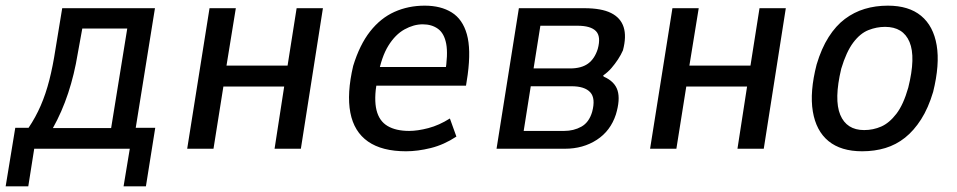

<svg xmlns="http://www.w3.org/2000/svg" viewBox="-38 -526 3385 679"><path d="M-18 133 16 -74H63Q88 -111 106 -152.5Q124 -194 136.5 -243Q149 -292 158 -351L182 -497H510L442 -74H511L478 133H399L421 0H83L62 133ZM149 -73H355L412 -425H253L237 -337Q225 -263 203 -196.5Q181 -130 149 -73Z M624 0 703 -497H796L763 -294H979L1011 -497H1104L1026 0H933L967 -220H752L717 0Z M1398 9Q1313 9 1263.5 -25.5Q1214 -60 1201 -127.5Q1188 -195 1211 -293Q1234 -368 1271 -415Q1308 -462 1357 -484Q1406 -506 1464 -506Q1521 -506 1559.5 -482Q1598 -458 1613 -405Q1628 -352 1616 -262L1610 -223H1275L1286 -289H1556L1536 -267Q1547 -334 1540 -371Q1533 -408 1511 -424Q1489 -440 1457 -440Q1425 -440 1392.5 -422Q1360 -404 1335.5 -364.5Q1311 -325 1299 -259L1295 -238Q1284 -175 1293.5 -136.5Q1303 -98 1332.5 -80.5Q1362 -63 1409 -63Q1439 -63 1477 -73Q1515 -83 1553 -107L1576 -43Q1532 -14 1485.5 -2.5Q1439 9 1398 9Z M1718 0 1797 -497H2028Q2089 -497 2123 -480Q2157 -463 2167.5 -430Q2178 -397 2165 -348Q2158 -332 2147.5 -316Q2137 -300 2124.5 -285.5Q2112 -271 2095 -259L2097 -255Q2136 -238 2146 -206Q2156 -174 2140 -121Q2121 -63 2072.5 -31.5Q2024 0 1960 0ZM1814 -63H1957Q1991 -63 2018 -78Q2045 -93 2056 -130Q2069 -178 2049.5 -199.5Q2030 -221 1983 -221H1839ZM1849 -284H1978Q2018 -284 2041.5 -301Q2065 -318 2076 -353Q2088 -397 2069.5 -416Q2051 -435 2004 -435H1873Z M2261 0 2340 -497H2433L2400 -294H2616L2648 -497H2741L2663 0H2570L2604 -220H2389L2354 0Z M3011 9Q2936 9 2892 -27Q2848 -63 2836.5 -132Q2825 -201 2850 -298Q2867 -355 2892.5 -395Q2918 -435 2950 -459Q2982 -483 3020 -494.5Q3058 -506 3102 -506Q3176 -506 3219.5 -470Q3263 -434 3274.5 -366Q3286 -298 3262 -201Q3245 -144 3219.5 -104Q3194 -64 3162.5 -39Q3131 -14 3093 -2.5Q3055 9 3011 9ZM3018 -66Q3050 -66 3078.5 -78.5Q3107 -91 3132 -123.5Q3157 -156 3174 -216Q3201 -324 3178.5 -377.5Q3156 -431 3092 -431Q3062 -431 3033 -419.5Q3004 -408 2979.5 -375.5Q2955 -343 2937 -283Q2911 -174 2933.5 -120Q2956 -66 3018 -66Z"/></svg>

Font: Nunito Sans 7pt Condensed Medium
Style: Italic
Weight: 500
Width: 3
Italic angle: -9°
Designer: Vernon Adams
Foundry: Vernon Adams
Version: Version 3.101;gftools[0.9.27]